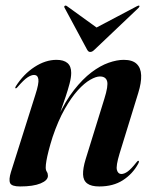

<svg xmlns="http://www.w3.org/2000/svg" viewBox="-20 -664 556 693"><path d="M36 -345.5Q34.5 -345.5 35 -347.5Q35.5 -349.5 37 -352.5Q65 -396.5 104.5 -422.2Q144 -448 184 -448Q210 -448 223.5 -436.5Q237 -425 237 -401Q237 -384.5 231 -361.8Q225 -339 217 -315.2Q209 -291.5 201.8 -271.2Q194.5 -251 192.5 -240L189 -241Q216 -299.5 247.2 -339.2Q278.5 -379 310.2 -403Q342 -427 372 -437.5Q402 -448 426.5 -448Q458 -448 473.2 -433.5Q488.5 -419 489.5 -392.2Q490.5 -365.5 479 -328.5L411.5 -109.5Q398 -65 402 -50.5Q406 -36 418 -36Q428.5 -36 441 -45Q453.5 -54 472 -77.5Q475.5 -81.5 476.8 -82.8Q478 -84 479.5 -83.5Q481.5 -83.5 481.5 -80.8Q481.5 -78 478.5 -72.5Q458.5 -36 423.5 -13.5Q388.5 9 338.5 9Q309 9 294.8 -1.8Q280.5 -12.5 279.8 -34.2Q279 -56 289 -89L356.5 -307Q371.5 -354.5 366.5 -371.2Q361.5 -388 340.5 -388Q326.5 -388 305.8 -376.2Q285 -364.5 261.2 -338.5Q237.5 -312.5 213.8 -270.8Q190 -229 170 -170Q161 -141.5 155.5 -120Q150 -98.5 147.5 -83.5Q145 -68.5 145 -59.5Q145 -50 149 -44Q153 -38 153 -29.5Q153 -13 126.5 -2Q100 9 52.5 9Q22 9 16.5 -3.2Q11 -15.5 19.5 -43L107.5 -321.5Q121 -363 118.5 -378.2Q116 -393.5 103 -393.5Q93 -393.5 79.5 -384.8Q66 -376 43.5 -350Q41.5 -347.5 39.8 -346.2Q38 -345 36 -345.5ZM353 -547 221.5 -642Q219.5 -643.5 217.5 -643.8Q215.5 -644 214 -643Q212.5 -642.5 212 -640.5Q211.5 -638.5 213 -636L294 -485.5Q296.5 -481 299 -478.8Q301.5 -476.5 305.5 -476.5Q310 -476.5 313.8 -478.8Q317.5 -481 322 -485.5L480.5 -636Q482.5 -638.5 483.2 -640.5Q484 -642.5 483 -643Q482 -644 480 -643.8Q478 -643.5 475 -642L295 -547Z"/></svg>

Font: Fraunces 120pt SemiBold
Style: Italic
Weight: 600
Italic angle: -16°
Version: Version 1.000;[b76b70a41]